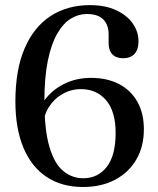

<svg xmlns="http://www.w3.org/2000/svg" viewBox="-20 -734 632 768"><path d="M339.5 -713.5Q401 -713.5 444.5 -693.2Q488 -673 511 -640Q534 -607 534 -568.5Q534 -536 518 -518.5Q502 -501 473 -501Q444.5 -501 429.5 -516.5Q414.5 -532 414.5 -561.5V-596.5Q414.5 -634.5 393.2 -656.2Q372 -678 327 -678Q293.5 -678 263 -659.2Q232.5 -640.5 208.8 -599.2Q185 -558 171.2 -490.8Q157.5 -423.5 157.5 -326.5Q158 -212.5 178 -145.5Q198 -78.5 233.2 -49.8Q268.5 -21 313 -21Q371.5 -21 407 -66.5Q442.5 -112 442.5 -202Q442.5 -288.5 404.5 -333Q366.5 -377.5 303.5 -377.5Q264.5 -377.5 230.5 -358.2Q196.5 -339 175.5 -305.8Q154.5 -272.5 152.5 -230.5L127.5 -240.5Q128.5 -291.5 157.8 -332.5Q187 -373.5 235.8 -398Q284.5 -422.5 344 -422.5Q408.5 -422.5 456 -397.8Q503.5 -373 529.5 -327Q555.5 -281 555.5 -216.5Q555.5 -147.5 525.2 -95.8Q495 -44 440.2 -15Q385.5 14 312 14Q227 14 166.5 -26.2Q106 -66.5 74 -142.5Q42 -218.5 41.5 -326.5Q41.5 -455.5 78.8 -541.2Q116 -627 183 -670.2Q250 -713.5 339.5 -713.5Z"/></svg>

Font: Fraunces
Style: Regular
Weight: 400
Version: Version 1.000;[b76b70a41]